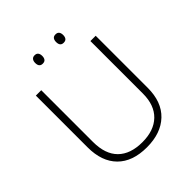

<svg xmlns="http://www.w3.org/2000/svg" viewBox="-245 -1048 1207 1207"><g transform="rotate(-45 359.0 -444.5)"><path d="M625 -252Q625 -126 553.5 -58Q482 10 357 10Q230 10 161.5 -59Q93 -128 93 -254V-714H141V-254Q141 -145 197.5 -89Q254 -33 360 -33Q463 -33 520.5 -88.5Q578 -144 578 -247V-714H625ZM235 -862Q235 -879 243 -889Q251 -899 266 -899Q283 -899 290.5 -889Q298 -879 298 -862Q298 -845 290.5 -835Q283 -825 266 -825Q235 -825 235 -862ZM421 -862Q421 -879 428.5 -889Q436 -899 452 -899Q469 -899 476.5 -889Q484 -879 484 -862Q484 -845 476.5 -835Q469 -825 452 -825Q421 -825 421 -862Z"/></g></svg>

Font: Noto Kufi Arabic ExtraLight
Style: Regular
Weight: 200
Designer: Monotype Design Team, David Williams, Khaled Hosny
Foundry: Google LLC
Version: Version 2.109; ttfautohint (v1.8.4.7-5d5b)